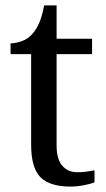

<svg xmlns="http://www.w3.org/2000/svg" viewBox="-20 -679 392 709"><path d="M240 10Q164 10 129.5 -24.5Q95 -59 95 -145V-479H19V-519Q37 -519 59 -526.5Q81 -534 97 -551Q114 -569 125 -595Q136 -621 143 -659H189V-536H320V-479H189V-142Q189 -91 210 -67Q231 -43 265 -43Q283 -43 298 -45Q313 -47 329 -50V-6Q316 0 290 5Q264 10 240 10Z"/></svg>

Font: Noto Serif Toto
Style: Regular
Weight: 400
Designer: Monotype Design Team
Foundry: Monotype Imaging Inc.
Version: Version 2.001